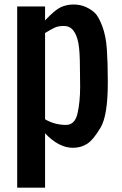

<svg xmlns="http://www.w3.org/2000/svg" viewBox="-20 -654 549 861"><path d="M57.1 187.5V-625H182.1V-562.5Q226.1 -609.4 252.4 -621.6Q278.8 -633.8 309.6 -633.8Q340.8 -633.8 365.7 -622.3Q390.6 -610.8 406.7 -594.7Q422.9 -578.6 439 -535.6Q455.1 -492.7 459.2 -432.9Q463.4 -373 463.4 -290.5V-281.2Q463.4 -137.2 431.4 -82.5Q399.4 -27.8 371.3 -9.5Q343.3 8.8 307.1 8.8Q243.7 8.8 182.1 -56.2V187.5ZM275.9 -93.8Q315.9 -93.8 327.6 -145.3Q339.4 -196.8 339.4 -266.1L338.4 -348.6Q338.4 -423.8 331.5 -460.4Q324.7 -497.1 308.8 -517.3Q293 -537.6 266.1 -537.6Q239.3 -537.6 222.7 -528.8Q206.1 -520 202.9 -518.3Q199.7 -516.6 191.9 -511.7Q184.1 -506.8 182.1 -505.9V-119.1Q225.1 -93.8 275.9 -93.8Z"/></svg>

Font: Oswald-Regular
Style: Regular
Weight: 400
Designer: vernon adams
Foundry: vernon adams
Version: Version 2.002; ttfautohint (v0.92.18-e454-dirty) -l 8 -r 50 